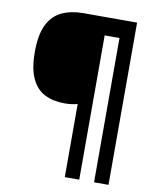

<svg xmlns="http://www.w3.org/2000/svg" viewBox="-95 -833 845 1034"><g transform="rotate(10 327.5 -316.5)"><path d="M570 127H491V-662H410V127H331V-273Q301 -264 260 -264Q198 -264 152 -287Q106 -310 80.5 -364Q55 -418 55 -509Q55 -605 82.5 -659.5Q110 -714 160 -737Q210 -760 275 -760H570Z"/></g></svg>

Font: RS Noto Sans
Style: Bold
Weight: 700
Designer: Monotype Design Team
Foundry: Monotype Imaging Inc.
Version: Version 3.10